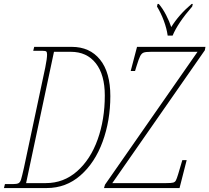

<svg xmlns="http://www.w3.org/2000/svg" viewBox="-43 -951 1059 971"><path d="M-18 -20H22Q42 -20 50.5 -24.5Q59 -29 63.5 -43.5Q68 -58 78 -102L186 -610Q195 -655 195 -675Q195 -687 191 -690.5Q187 -694 173 -694H125L130 -714H320Q411 -714 463 -649.5Q515 -585 515 -465Q515 -341 476 -234.5Q437 -128 364 -64Q291 0 193 0H-23ZM189 -25Q279 -25 347 -85Q415 -145 451 -246Q487 -347 487 -468Q487 -573 441.5 -631Q396 -689 315 -689H230L89 -25ZM488 -17 956 -689H721Q694 -689 683.5 -685Q673 -681 666 -667.5Q659 -654 647 -615L640 -592H618L650 -714H996L993 -697L525 -25H798Q823 -25 832.5 -27.5Q842 -30 846.5 -38.5Q851 -47 858 -70L879 -141H901L865 0H483ZM751 -918 754 -931H760Q780 -908 797 -875Q814 -842 823 -814Q861 -876 926 -931H932L929 -918Q856 -834 830 -771H805Q800 -807 785.5 -846Q771 -885 751 -918Z"/></svg>

Font: Noto Serif CondThin
Style: Italic
Weight: 250
Width: 3
Italic angle: -12°
Designer: Monotype Design Team
Foundry: Monotype Imaging Inc.
Version: Version 1.001